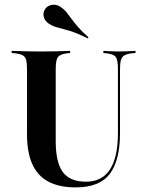

<svg xmlns="http://www.w3.org/2000/svg" viewBox="-20 -788 614 819"><path d="M95.2 -369.4V-492.7Q95.2 -518.5 91.5 -532.3Q87.9 -546 77 -552Q66.1 -558.1 45.2 -560.5L29.8 -562.1V-571Q41.9 -571 59.3 -570.2Q76.6 -569.4 98.8 -569Q121 -568.5 146 -568.5H156.5H166.9Q191.9 -568.5 212.9 -569Q233.9 -569.4 250.8 -570.2Q267.7 -571 279 -571V-562.1L265.3 -560.5Q235.5 -556.5 226.6 -544Q217.7 -531.5 217.7 -492.7V-369.4ZM303.2 11.3Q232.3 11.3 186.3 -13.3Q140.3 -37.9 117.7 -87.9Q95.2 -137.9 95.2 -215.3V-369.4H217.7V-185.5Q217.7 -95.2 248 -54Q278.2 -12.9 346.8 -12.9Q415.3 -12.9 449.2 -65.3Q483.1 -117.7 483.1 -221V-369.4H491.9V-220.2Q491.9 -104 448.4 -46.4Q404.8 11.3 303.2 11.3ZM483.1 -369.4V-492.7Q483.1 -531.5 474.2 -544.4Q465.3 -557.3 434.7 -560.5L421 -562.1V-571Q431.5 -570.2 448.8 -569.4Q466.1 -568.5 487.1 -568.5Q502.4 -568.5 515.7 -569Q529 -569.4 540.3 -570.2Q551.6 -571 558.1 -571V-562.1L541.9 -560.5Q521.8 -558.1 510.9 -552Q500 -546 496 -532.3Q491.9 -518.5 491.9 -492.7V-369.4ZM354 -624.2Q307.3 -647.6 277.4 -656.5Q247.6 -665.3 227.4 -670.2Q207.3 -675 189.5 -686.3Q171.8 -697.6 166.9 -715.3Q162.1 -733.1 171.8 -748.4Q182.3 -764.5 201.6 -767.3Q221 -770.2 237.9 -758.9Q253.2 -748.4 262.9 -736.7Q272.6 -725 283.5 -709.7Q294.4 -694.4 311.3 -674.6Q328.2 -654.8 357.3 -629Z"/></svg>

Font: Playfair 144pt SemiCondensed
Style: Bold
Weight: 700
Width: 4
Designer: Claus Eggers Sørensen
Foundry: Claus Eggers Sørensen
Version: Version 2.203